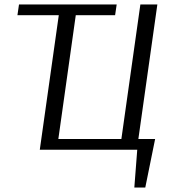

<svg xmlns="http://www.w3.org/2000/svg" viewBox="-20 -670 775 859"><path d="M581 169 594 0H158L243 -602H58L65 -650H502L495 -602H319L241 -48H523L608 -650H684L599 -48H674L630 169Z"/></svg>

Font: Arsenal
Style: Italic
Weight: 400
Italic angle: -9.10001°
Designer: Andrij Shevchenko
Foundry: Stairsfor
Version: Version 2.001;PS 002.001;hotconv 1.0.88;makeotf.lib2.5.64775